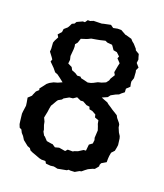

<svg xmlns="http://www.w3.org/2000/svg" viewBox="-130 -767 742 868"><g transform="rotate(20 241.0 -333.0)"><path d="M249 14 230 10 214 12 192 10 186 0H167L154 -3L136 -10L119 -16L106 -22L100 -31L87 -36L72 -48L62 -56L52 -72L42 -83L35 -97L25 -102L19 -117L17 -131L15 -148L13 -165L14 -176L18 -205L16 -220L12 -242L28 -257L30 -263L38 -281L50 -292L48 -299L59 -313L71 -329L82 -338L99 -347L117 -352L137 -361L118 -376L103 -387L90 -392L77 -408L65 -420L54 -431L58 -442L52 -451L36 -472L37 -486L35 -515L39 -526L49 -545L42 -557L57 -574L59 -589L74 -602L78 -608L86 -624L97 -629L103 -639L129 -651H139L148 -664H159L174 -670L213 -671L220 -673L254 -680L268 -670L288 -674H306L313 -670L331 -660H334L362 -652L370 -643L380 -635L396 -617L399 -610L417 -599L421 -584L424 -575L422 -558L437 -541L430 -526L432 -518L434 -489L428 -471L429 -461L432 -447L416 -432L417 -415L403 -404L396 -397L381 -391L361 -380L352 -368L327 -357L342 -351L358 -345L365 -339L379 -330L392 -321L402 -315L418 -305L424 -294L439 -276L443 -269L445 -256L454 -235L463 -221L466 -211L470 -180L468 -166L465 -151L452 -137L449 -120L448 -106V-90L426 -77L422 -68V-60L408 -43L398 -40L379 -31L367 -22L355 -12L346 -10L327 1L306 2L298 1L291 6L264 11ZM205 -73 224 -78 254 -73 263 -83H287L294 -87L309 -92L331 -106L342 -107L344 -127L345 -137L360 -148L362 -165L359 -175L361 -211L355 -229L351 -239L348 -255L329 -262L326 -275L308 -285L293 -288L289 -299L274 -301L254 -312L242 -311L222 -320L206 -309L189 -307L166 -294L161 -287L145 -278L140 -271L128 -250L124 -244L121 -228L119 -213L113 -183L121 -166L124 -151L131 -131L132 -122L141 -106L146 -103L161 -87L185 -83H190ZM244 -399 258 -402 268 -406 287 -416 303 -420 322 -428 332 -441 335 -451 348 -472 341 -484 347 -517 350 -530 333 -548 337 -558 321 -573 304 -576 293 -592 289 -597 266 -599 255 -604 230 -598 214 -595 191 -591 179 -585 172 -582 147 -574 140 -553 131 -542 133 -532V-519L130 -485L134 -468L132 -450L152 -440L159 -427L177 -420L189 -412L204 -413L210 -407L224 -404Z"/></g></svg>

Font: Winky Rough
Style: Regular
Weight: 400
Designer: Simon Atzbach
Foundry: typofactur
Version: Version 1.206